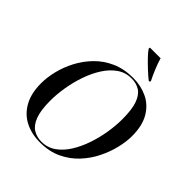

<svg xmlns="http://www.w3.org/2000/svg" viewBox="-255 -1100 1266 1266"><g transform="rotate(45 378.0 -466.5)"><path d="M332 11Q254 11 193 -20Q132 -51 97 -114Q62 -177 62 -271Q62 -325 77 -386.5Q92 -448 123 -507.5Q154 -567 202 -616.5Q250 -666 316 -695.5Q382 -725 468 -725Q539 -725 599.5 -696.5Q660 -668 696.5 -606.5Q733 -545 733 -447Q733 -397 718.5 -336Q704 -275 674 -214Q644 -153 596.5 -102Q549 -51 483.5 -20Q418 11 332 11ZM336 1Q392 1 436 -30Q480 -61 512.5 -113Q545 -165 566.5 -228.5Q588 -292 598.5 -357.5Q609 -423 609 -481Q609 -573 590.5 -623.5Q572 -674 539 -694.5Q506 -715 462 -715Q406 -715 362 -684.5Q318 -654 285 -602.5Q252 -551 230 -487.5Q208 -424 197 -357.5Q186 -291 186 -232Q186 -142 205.5 -91Q225 -40 259 -19.5Q293 1 336 1ZM552 -784Q528 -803 497.5 -831.5Q467 -860 440.5 -887.5Q414 -915 402 -934L404 -944H503Q512 -911 530 -867.5Q548 -824 564 -793L562 -784Z"/></g></svg>

Font: Noto Serif Display Medium
Style: Italic
Weight: 500
Italic angle: -12°
Designer: Monotype Design Team
Foundry: Monotype Imaging Inc.
Version: Version 2.009